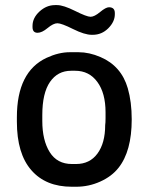

<svg xmlns="http://www.w3.org/2000/svg" viewBox="-20 -710 583 738"><path d="M256.3 -79.6H272.5Q325.2 -79.6 354.7 -119.9Q384.3 -160.2 384.3 -229L385.3 -239.7L385.7 -256.3V-278.3Q385.7 -352.1 354.2 -395Q322.8 -438 269 -438H253.4Q201.7 -438 172.1 -395Q142.6 -352.1 142.6 -267.6V-245.1Q142.6 -170.9 171.1 -125.2Q199.7 -79.6 256.3 -79.6ZM191.4 -690.4H199.7Q223.6 -690.4 268.6 -668Q313.5 -645.5 328.1 -645.5Q342.8 -645.5 364.7 -663.8Q386.7 -682.1 398.9 -682.1Q421.4 -682.1 421.4 -659.7V-655.3Q421.4 -626.5 396.2 -601.3Q371.1 -576.2 336.4 -576.2H332.5Q305.2 -576.2 260.7 -598.4Q216.3 -620.6 200.7 -620.6Q185.1 -620.6 163.1 -602.3Q141.1 -584 124.5 -584Q105 -584 105 -606V-610.4Q105 -641.1 131.8 -665.8Q158.7 -690.4 191.4 -690.4ZM248.5 -509.3H281.7Q323.2 -509.3 366.2 -490.7Q446.3 -456.5 471.2 -370.6Q486.3 -318.4 486.3 -251Q486.3 -128.9 435.5 -64.9Q409.2 -31.7 365.2 -12Q321.3 7.8 272.5 7.8H255.9Q155.8 7.8 100.6 -55.7Q44.9 -119.1 44.9 -242.2V-259.3Q44.9 -434.6 159.2 -487.8Q205.6 -509.3 248.5 -509.3Z"/></svg>

Font: Averia Sans Libre
Style: Regular
Weight: 400
Version: Version 1.002